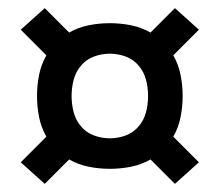

<svg xmlns="http://www.w3.org/2000/svg" viewBox="-20 -576 540 472"><path d="M410 -124 350 -184Q327 -171 301.5 -166Q276 -161 250 -161Q224 -161 198.5 -166Q173 -171 150 -184L90 -124L31 -177L94 -240Q81 -263 76 -288.5Q71 -314 71 -340Q71 -366 76 -391.5Q81 -417 94 -440L31 -503L90 -556L150 -496Q173 -509 198.5 -514Q224 -519 250 -519Q276 -519 301.5 -514Q327 -509 350 -496L410 -556L469 -503L406 -440Q419 -417 424 -391.5Q429 -366 429 -340Q429 -314 424 -288.5Q419 -263 406 -240L469 -177ZM250 -236Q270 -236 289 -243Q308 -250 321 -265.5Q334 -281 339 -300.5Q344 -320 344 -340Q344 -360 339 -379.5Q334 -399 321 -414.5Q308 -430 289 -437Q270 -444 250 -444Q230 -444 211 -437Q192 -430 179 -414.5Q166 -399 161 -379.5Q156 -360 156 -340Q156 -320 161 -300.5Q166 -281 179 -265.5Q192 -250 211 -243Q230 -236 250 -236Z"/></svg>

Font: Iosevka SS18 Semibold
Style: Regular
Weight: 600
Monospace: yes
Designer: Belleve Invis
Foundry: Belleve Invis
Version: Version 25.1.1; ttfautohint (v1.8.4)